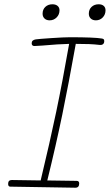

<svg xmlns="http://www.w3.org/2000/svg" viewBox="-20 -882 513 897"><path d="M467 -690Q467 -680 461 -675.5Q455 -671 447 -672Q421 -675 396 -676Q371 -677 334 -677Q300 -487 271 -346.5Q242 -206 201 -39L338 -37Q350 -37 350 -25Q350 -5 332 -5L28 -10Q18 -10 18 -23Q18 -41 35 -41L170 -39Q213 -218 242.5 -359Q272 -500 303 -677Q254 -676 176 -669L141 -667Q128 -667 128 -680Q128 -695 147 -698Q160 -700 219.5 -704Q279 -708 306 -708Q421 -708 456 -702Q462 -701 464.5 -698.5Q467 -696 467 -690ZM179 -818Q179 -838 192 -850Q205 -862 225 -862Q240 -862 249 -854.5Q258 -847 258 -834Q258 -814 244.5 -800.5Q231 -787 212 -787Q197 -787 188 -795.5Q179 -804 179 -818ZM395 -818Q395 -838 408 -850Q421 -862 441 -862Q456 -862 464.5 -854.5Q473 -847 473 -834Q473 -814 460 -800.5Q447 -787 428 -787Q413 -787 404 -795.5Q395 -804 395 -818Z"/></svg>

Font: Mali ExtraLight
Style: Italic
Weight: 275
Italic angle: -10°
Version: Version 1.000; ttfautohint (v1.6)